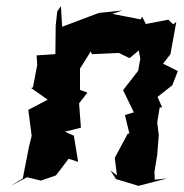

<svg xmlns="http://www.w3.org/2000/svg" viewBox="-20 -584 598 624"><path d="M483 0 482 -26 491 -81 496 -145 491 -186 499 -235H507L492 -269L540 -307L558 -353L510 -377L534 -408L553 -513L543 -505L527 -520L454 -506L442 -530L437 -521L345 -539L378 -550L302 -542L288 -537L182 -497L178 -564L166 -547L161 -501L160 -408L99 -404L101 -373L87 -300L81 -298L135 -260L72 -227L83 -142L75 -111L54 -4L15 20L68 -8L113 3L162 -14L203 -68L234 -58L220 -143L191 -156L243 -169L237 -248L264 -283L240 -292V-361L275 -417L279 -408L366 -412L401 -395L431 -420L436 -393L429 -354L380 -291L415 -219L386 -210L401 -148L396 -151L353 -71L360 -14L339 -30L357 -2L430 20L523 -4Z"/></svg>

Font: Asimov Aggro
Style: CondIt
Weight: 500
Designer: Google
Version: Version 2.000980; 2014